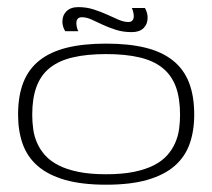

<svg xmlns="http://www.w3.org/2000/svg" viewBox="-20 -504 585 529"><path d="M272.5 4.9Q205.1 4.9 158.7 -8.5Q112.3 -22 83.7 -46.9Q55.2 -71.8 42.5 -107.4Q29.8 -143.1 29.8 -188Q29.8 -239.7 44.2 -276.6Q58.6 -313.5 88.6 -337.4Q118.7 -361.3 164.3 -372.6Q210 -383.8 272.5 -383.8Q335 -383.8 380.6 -372.6Q426.3 -361.3 456.3 -337.4Q486.3 -313.5 500.7 -276.6Q515.1 -239.7 515.1 -188Q515.1 -143.1 502.4 -107.4Q489.7 -71.8 461.2 -46.9Q432.6 -22 386.2 -8.5Q339.8 4.9 272.5 4.9ZM272.5 -23.9Q316.9 -23.9 349.1 -30.5Q381.3 -37.1 404.1 -48.8Q426.8 -60.5 440.7 -76.2Q454.6 -91.8 462.6 -110.1Q470.7 -128.4 473.4 -148.2Q476.1 -168 476.1 -188Q476.1 -233.4 464.4 -265.1Q452.6 -296.9 427.7 -316.9Q402.8 -336.9 364.3 -345.9Q325.7 -355 272.5 -355Q219.2 -355 180.7 -345.9Q142.1 -336.9 117.2 -316.9Q92.3 -296.9 80.6 -265.1Q68.8 -233.4 68.8 -188Q68.8 -168 71.5 -148.2Q74.2 -128.4 82.3 -110.1Q90.3 -91.8 104.2 -76.2Q118.2 -60.5 140.9 -48.8Q163.6 -37.1 195.8 -30.5Q228 -23.9 272.5 -23.9ZM333.5 -443.4Q341.8 -443.4 345.2 -448Q348.6 -452.6 348.6 -459.5Q348.6 -464.8 346.9 -471.4Q345.2 -478 343.3 -481.9H379.4Q386.7 -468.8 386.7 -455.1Q386.7 -437.5 375.5 -426.5Q364.3 -415.5 343.3 -415.5Q318.8 -415.5 299.1 -421.9Q279.3 -428.2 262.7 -436Q246.1 -443.8 232.2 -450.2Q218.3 -456.5 205.6 -456.5Q197.3 -456.5 193.8 -451.9Q190.4 -447.3 190.4 -440.4Q190.4 -435.1 191.9 -428.5Q193.4 -421.9 195.8 -418H159.7Q151.9 -430.7 151.9 -444.8Q151.9 -461.9 163.3 -473.1Q174.8 -484.4 195.8 -484.4Q218.3 -484.4 238 -478Q257.8 -471.7 274.9 -463.9Q292 -456.1 306.6 -449.7Q321.3 -443.4 333.5 -443.4Z"/></svg>

Font: Gruppo
Style: Regular
Weight: 400
Foundry: Vernon Adams
Version: Version 1.000